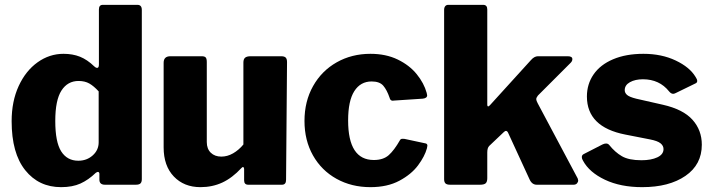

<svg xmlns="http://www.w3.org/2000/svg" viewBox="-20 -762 2939 792"><path d="M390 -21V-45Q390 -49 388 -51Q386 -53 384 -53Q381 -53 375 -49Q345 -20 312 -5Q279 10 232 10Q140 10 84 -60Q28 -130 28 -262Q28 -344 57 -407Q86 -470 135 -505Q184 -540 242 -540Q280 -540 310 -528Q340 -516 369 -488Q375 -482 381 -482Q388 -482 388 -496V-723Q388 -742 404 -742H547Q565 -742 565 -721V-23Q565 -11 559.5 -5.5Q554 0 540 0H413Q390 0 390 -21ZM304 -428Q259 -428 233.5 -388.5Q208 -349 208 -263Q208 -176 232.5 -137.5Q257 -99 303 -99Q338 -99 362.5 -121Q387 -143 387 -175V-385Q367 -407 348.5 -417.5Q330 -428 304 -428Z M984 -166V-504Q984 -518 991 -524Q998 -530 1014 -530H1140Q1153 -530 1158.5 -524.5Q1164 -519 1164 -506L1160 -20Q1160 0 1143 0H1004Q987 0 987 -18V-65Q987 -71 983.5 -72.5Q980 -74 976 -69Q938 -28 897 -9Q856 10 807 10Q739 10 697 -34Q655 -78 655 -154V-503Q655 -530 683 -530H812Q824 -530 828.5 -525Q833 -520 833 -506V-176Q833 -148 849.5 -132Q866 -116 893 -116Q918 -116 941.5 -129.5Q965 -143 984 -166Z M1740 -379Q1742 -371 1742 -369Q1742 -357 1724 -355L1603 -347Q1602 -347 1601 -346.5Q1600 -346 1598 -347Q1590 -347 1587 -359Q1576 -391 1561 -408.5Q1546 -426 1513 -426Q1467 -426 1441.5 -386Q1416 -346 1416 -265Q1416 -102 1522 -102Q1561 -102 1583.5 -122Q1606 -142 1630 -184Q1632 -188 1636 -189Q1640 -190 1649 -189L1733 -171Q1743 -170 1743 -161Q1743 -158 1741 -150Q1732 -117 1704.5 -80Q1677 -43 1627.5 -16.5Q1578 10 1508 10Q1430 10 1368 -24.5Q1306 -59 1271 -121Q1236 -183 1236 -263Q1236 -344 1271.5 -407Q1307 -470 1369 -505Q1431 -540 1508 -540Q1572 -540 1620.5 -516.5Q1669 -493 1699 -456Q1729 -419 1740 -379Z M2365 -18Q2365 -11 2360 -5.5Q2355 0 2346 0H2194Q2174 0 2164 -23L2077 -212Q2073 -222 2067 -222Q2063 -222 2057 -216L1998 -160Q1990 -152 1990 -133V-27Q1990 -12 1983.5 -6Q1977 0 1960 0H1837Q1823 0 1817.5 -5.5Q1812 -11 1812 -23V-721Q1812 -731 1816.5 -736.5Q1821 -742 1829 -742H1973Q1990 -742 1990 -723V-331Q1990 -323 1994 -323Q1996 -323 2001 -328L2170 -514Q2184 -530 2199 -530H2322Q2341 -530 2341 -518Q2341 -510 2334 -503L2199 -368Q2192 -359 2192 -353Q2192 -347 2198 -336L2363 -26Z M2632 -435Q2600 -435 2578.5 -423Q2557 -411 2557 -390Q2557 -379 2566.5 -370.5Q2576 -362 2604 -355L2714 -330Q2798 -311 2836.5 -268Q2875 -225 2875 -165Q2875 -83 2807.5 -36.5Q2740 10 2629 10Q2540 10 2475.5 -20.5Q2411 -51 2385 -99Q2380 -107 2380 -114Q2380 -122 2387 -126L2465 -166Q2473 -170 2480 -170Q2488 -170 2493 -164Q2517 -134 2545.5 -117.5Q2574 -101 2626 -101Q2666 -101 2691.5 -113Q2717 -125 2717 -147Q2717 -161 2704.5 -171Q2692 -181 2661 -187L2559 -207Q2401 -238 2401 -364Q2401 -415 2428.5 -455Q2456 -495 2509 -517.5Q2562 -540 2634 -540Q2709 -540 2767 -512.5Q2825 -485 2849 -445Q2856 -435 2856 -428Q2856 -421 2849 -418L2767 -378Q2761 -375 2757 -375Q2748 -375 2740 -385Q2700 -435 2632 -435Z"/></svg>

Font: Libre Franklin ExtraBold
Style: Regular
Weight: 800
Designer: Pablo Impallari, Rodrigo Fuenzalida
Foundry: Impallari Type
Version: Version 1.002; ttfautohint (v1.5)